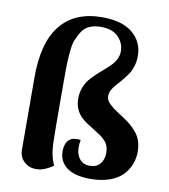

<svg xmlns="http://www.w3.org/2000/svg" viewBox="-83 -804 783 887"><g transform="rotate(10 308.5 -360.5)"><path d="M144 11.2Q112.3 11.2 89.1 -10Q65.9 -31.2 65.9 -66.9L64.9 -398.9Q63.5 -567.4 130.4 -650.1Q197.3 -732.9 325.2 -732.9Q420.4 -732.9 469.2 -691.4Q518.1 -649.9 518.1 -584Q518.1 -558.6 510.5 -535.2Q502.9 -511.7 491.5 -495.6Q480 -479.5 466.6 -463.1Q453.1 -446.8 441.7 -434.6Q430.2 -422.4 422.6 -408.2Q415 -394 415 -380.9Q415 -370.1 418.9 -361.1Q422.9 -352.1 434.1 -341.8Q445.3 -331.5 451.4 -326.7Q457.5 -321.8 477.1 -309.1Q496.6 -296.4 502 -293Q522.5 -279.3 536.4 -267.6Q550.3 -255.9 564.9 -238.3Q579.6 -220.7 586.9 -198.2Q594.2 -175.8 594.2 -148.9Q594.2 -116.7 583 -88.6Q571.8 -60.5 549.3 -37.6Q526.9 -14.6 488.3 -1.2Q449.7 12.2 399.9 12.2Q326.2 12.2 289.1 -15.9Q252 -43.9 252 -91.8Q252 -99.6 252.9 -107.2Q253.9 -114.7 257.3 -124.5Q260.7 -134.3 266.1 -141.4Q271.5 -148.4 281.7 -153.3Q292 -158.2 305.2 -158.2Q313.5 -159.2 325.2 -157.2Q321.8 -137.7 321.8 -123Q321.8 -88.9 339.1 -67.9Q356.4 -46.9 387.2 -46.9Q418 -46.9 435.1 -67.1Q452.1 -87.4 452.1 -118.2Q452.1 -136.2 447 -150.4Q441.9 -164.6 430.7 -175.8Q419.4 -187 409.7 -194.1Q399.9 -201.2 383.8 -210.9Q335.9 -239.7 319.3 -254.9Q280.8 -290 280.8 -344.2Q280.8 -370.6 289.3 -394Q297.9 -417.5 311.8 -434.3Q325.7 -451.2 342.3 -466.8Q358.9 -482.4 375.5 -496.3Q392.1 -510.3 406 -524.4Q419.9 -538.6 428.5 -556.2Q437 -573.7 437 -592.8Q437 -630.9 409.2 -659.4Q381.3 -688 328.1 -688Q297.4 -688 274.7 -678.5Q252 -668.9 238.5 -647.5Q225.1 -626 217 -606.2Q209 -586.4 205.8 -550.3Q202.6 -514.2 201.9 -492.4Q201.2 -470.7 201.2 -429.2Q201.2 -154.3 203.6 -111.8Q206.5 -64 219.7 -31.7Q221.7 -26.4 225.1 -19Q211.9 -8.8 189.7 1.2Q167.5 11.2 144 11.2Z"/></g></svg>

Font: Arima
Style: Bold
Weight: 700
Designer: Joana Correia and Natanael Gama
Foundry: NDISCOVER
Version: Version 1.100;Glyphs 3.1.2 (3151)